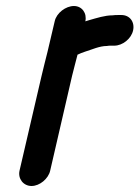

<svg xmlns="http://www.w3.org/2000/svg" viewBox="-20 -547 464 639"><path d="M162 -476 138 -374C132 -350 124 -319 118 -293L45 21C39 48 58 72 85 72C112 72 141 48 147 21L220 -295C225 -317 233 -344 238 -365C246 -369 252 -371 263 -375C286 -382 311 -394 336 -394C340 -395 345 -395 350 -395H360C388 -395 417 -418 423 -446C429 -474 412 -497 384 -497H374C367 -497 360 -497 355 -496C329 -496 302 -487 277 -480L264 -476C270 -503 253 -527 226 -527C199 -527 168 -504 162 -476Z"/></svg>

Font: Electronic
Style: UltBlkIt
Weight: 500
Version: Version 1.011